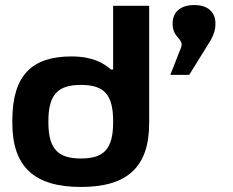

<svg xmlns="http://www.w3.org/2000/svg" viewBox="-20 -733 923 762"><path d="M29 -256V-244C29 -69 119 9 301 9C484 9 572 -69 572 -244V-710H429V-457H421C390 -483 348 -509 263 -509C109 -509 29 -436 29 -256ZM172 -248V-252C172 -358 210 -396 301 -396C393 -396 429 -358 429 -252V-248C429 -142 393 -104 301 -104C210 -104 172 -142 172 -248ZM656 -436H731L816 -573C831 -601 835 -618 835 -637V-640C835 -685 805 -713 751 -713C695 -713 665 -684 665 -639C665 -580 713 -580 698 -543Z"/></svg>

Font: LT Wave Bold
Style: Regular
Weight: 700
Designer: Daniel Lyons
Version: Version 2.5 (Glyphs App)